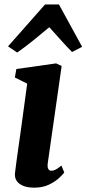

<svg xmlns="http://www.w3.org/2000/svg" viewBox="-20 -856 399 886"><path d="M137.5 10Q107 10 86.2 1.2Q65.5 -7.5 56 -23Q46.5 -38.5 49.5 -60Q52 -81.5 56.2 -112.5Q60.5 -143.5 66 -182.8Q71.5 -222 78 -268Q84.5 -314 91.2 -365Q98 -416 105.5 -470L48.5 -498.5L55.5 -537.5L239 -563.5L264.5 -551.5L200.5 -104Q198 -86 202.5 -77Q207 -68 217 -68Q226 -68 236.5 -73.2Q247 -78.5 263.5 -92L276.5 -60Q270.5 -51.5 252.8 -34.8Q235 -18 206 -4Q177 10 137.5 10ZM59.5 -613.5 17 -642 188 -835.5H252L359 -640L312.5 -616Q286.5 -642 260.2 -671.8Q234 -701.5 207.5 -730.5Q172 -700.5 134.5 -670.2Q97 -640 59.5 -613.5Z"/></svg>

Font: Merriweather 28pt ExtraBold
Style: Italic
Weight: 800
Italic angle: -7.8°
Version: Version 2.101